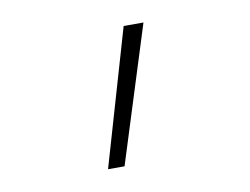

<svg xmlns="http://www.w3.org/2000/svg" viewBox="-48 -175 596 458"><g transform="rotate(-10 250.0 54.0)"><path d="M180 219 276 -111H324L220 219Z"/></g></svg>

Font: Iosevka SS18 Extralight
Style: Regular
Weight: 200
Monospace: yes
Designer: Belleve Invis
Foundry: Belleve Invis
Version: Version 25.1.1; ttfautohint (v1.8.4)